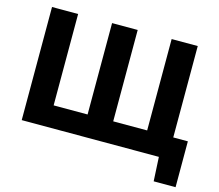

<svg xmlns="http://www.w3.org/2000/svg" viewBox="-118 -865 1335 1169"><g transform="rotate(15 550.0 -280.5)"><path d="M943 152 935 0H70.5V-713H235V-137H449V-713H610.5V-137H824.5V-713H989V-137H1081V152Z"/></g></svg>

Font: Commissioner
Style: Bold
Weight: 700
Designer: Kostas Bartsokas
Foundry: Kostas Bartsokas
Version: Version 1.000; ttfautohint (v1.8.3)